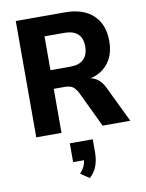

<svg xmlns="http://www.w3.org/2000/svg" viewBox="-105 -778 870 1146"><g transform="rotate(-10 330.0 -205.0)"><path d="M72 0V-705H370Q480 -705 540.5 -648.5Q601 -592 601 -490Q601 -428 577 -383Q553 -338 510 -313Q467 -288 409 -284L414 -293L443 -292Q473 -289 497 -270.5Q521 -252 539 -213L642 0H474L371 -216Q361 -235 350 -246.5Q339 -258 324.5 -262.5Q310 -267 290 -267H225V0ZM225 -380H347Q399 -380 426.5 -406.5Q454 -433 454 -484Q454 -534 426.5 -559.5Q399 -585 346 -585H225ZM345 295 292 259Q312 238 321 215Q330 192 330 168L358 184H263V70H402V148Q402 192 389.5 228.5Q377 265 345 295Z"/></g></svg>

Font: Nunito Sans 10pt SemiCondensed ExtraBold
Style: Regular
Weight: 800
Width: 4
Designer: Vernon Adams
Foundry: Vernon Adams
Version: Version 3.101;gftools[0.9.27]